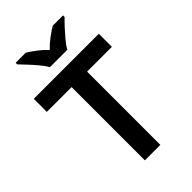

<svg xmlns="http://www.w3.org/2000/svg" viewBox="-276 -1030 1123 1123"><g transform="rotate(-45 285.0 -469.0)"><path d="M349 0H221V-606H16V-714H554V-606H349ZM214 -778Q201 -801 178.5 -828Q156 -855 132 -880.5Q108 -906 90 -925V-938H174Q201 -921 230 -899Q259 -877 284 -850Q310 -877 340 -899.5Q370 -922 397 -938H482V-925Q463 -907 439 -881Q415 -855 392.5 -828Q370 -801 357 -778Z"/></g></svg>

Font: Noto Sans Gujarati UI SemiBold
Style: Regular
Weight: 600
Designer: Jelle Bosma - Monotype Design Team, Universal Thirst
Foundry: Monotype Imaging Inc.
Version: Version 2.106; ttfautohint (v1.8.4.7-5d5b)